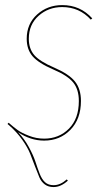

<svg xmlns="http://www.w3.org/2000/svg" viewBox="-20 -548 416 761"><path d="M226.6 -527.8Q298.3 -527.8 345.7 -475.1L339.8 -470.2Q294.4 -520 226.6 -520Q171.9 -520 133.1 -485.4Q94.2 -450.7 94.2 -394.5Q94.2 -354.5 116.2 -329.3Q138.2 -304.2 195.3 -279.8Q252.9 -254.9 276.9 -225.3Q300.8 -195.8 300.8 -147.9Q300.8 -76.2 259 -33.4Q217.3 9.3 154.8 9.3Q101.1 9.3 51.8 -23.9Q76.7 2.4 94.5 35.2Q112.3 67.9 120.4 92.8Q128.4 117.7 137 139.9Q145.5 162.1 158.4 174.1Q171.4 186 192.4 186Q219.2 186 244.6 163.1L249 168Q221.2 193.4 192.4 193.4Q171.4 193.4 157.5 182.9Q143.6 172.4 136.2 155.3Q128.9 138.2 119.4 113Q109.9 87.9 99.9 62.3Q89.8 36.6 67.9 5.6Q45.9 -25.4 15.6 -51.8Q14.6 -52.2 12.7 -54.2Q10.7 -56.2 9.8 -56.6L14.2 -61.5Q34.2 -43.9 50 -32.5Q65.9 -21 95 -9.8Q124 1.5 154.8 1.5Q213.9 1.5 253.2 -38.1Q292.5 -77.6 292.5 -147.5Q292.5 -193.4 270.3 -220.9Q248 -248.5 191.4 -272.5Q132.3 -297.9 109.1 -325Q85.9 -352.1 85.9 -394.5Q85.9 -453.6 127.2 -490.7Q168.5 -527.8 226.6 -527.8Z"/></svg>

Font: Fira Sans Compressed Eight
Style: Italic
Weight: 100
Width: 3
Italic angle: -8°
Designer: Carrois Corporate & Edenspiekermann AG
Foundry: Carrois Corporate GbR & Edenspiekermann AG
Version: Version 4.203;PS 004.203;hotconv 1.0.88;makeotf.lib2.5.64775